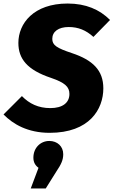

<svg xmlns="http://www.w3.org/2000/svg" viewBox="-41 -733 643 1087"><path d="M342 -713C149 -713 63 -600 63 -490C63 -400 113 -337 248 -292C327 -265 352 -241 352 -201C352 -151 313 -121 244 -121C176 -121 125 -146 83 -189L-21 -85C33 -30 116 19 240 19C466 19 544 -115 544 -233C544 -335 484 -393 367 -432C280 -461 255 -477 255 -513C255 -554 290 -580 348 -580C402 -580 446 -562 488 -524L582 -620C523 -679 445 -713 342 -713ZM238 65C189 65 148 103 148 160C148 186 159 204 177 217L133 334H218L278 238C305 198 317 173 317 140C317 96 284 65 238 65Z"/></svg>

Font: Fira Sans ExtraBold
Style: Italic
Weight: 800
Italic angle: -8°
Designer: bBox Type GmbH & Carrois Corporate GbR & Edenspiekermann AG
Foundry: bBox Type GmbH & Carrois Corporate GbR & Edenspiekermann AG
Version: Version 4.301;PS 004.301;hotconv 1.0.88;makeotf.lib2.5.64775